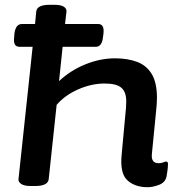

<svg xmlns="http://www.w3.org/2000/svg" viewBox="-20 -773 737 800"><path d="M61 -578Q34 -578 39 -618L40 -632Q45 -673 71 -673H126L131 -725Q134 -753 187 -753H207Q234 -753 246 -745Q258 -737 257 -725L251 -673H389Q416 -673 411 -632L409 -618Q405 -578 379 -578H241L226 -435Q274 -480 336 -505Q398 -530 459 -530Q511 -530 550.5 -515.5Q590 -501 612 -465Q634 -429 634 -365Q634 -352 633 -340Q632 -328 631 -316L613 -133Q608 -93 641 -93Q652 -93 660.5 -96.5Q669 -100 672 -100Q680 -100 680 -89Q680 -86 679 -73.5Q678 -61 674 -38Q669 -13 643 -3Q617 7 595 7Q542 7 510.5 -22Q479 -51 487 -130L503 -303Q504 -313 505 -323.5Q506 -334 506 -351Q506 -390 485.5 -407.5Q465 -425 416 -425Q361 -425 305.5 -400.5Q250 -376 216 -336L183 -27Q180 2 127 2H107Q81 2 68.5 -6.5Q56 -15 57 -26L116 -578Z"/></svg>

Font: Asap Expanded Expanded SemiBold
Style: Italic
Weight: 600
Width: 7
Italic angle: -6°
Designer: Pablo Cosgaya
Foundry: Omnibus-Type
Version: Version 3.001; ttfautohint (v1.8.4.7-5d5b)